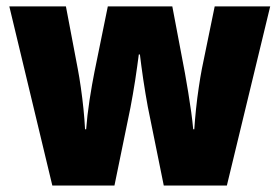

<svg xmlns="http://www.w3.org/2000/svg" viewBox="-20 -573 863 593"><path d="M485.8 0 436.5 -243.2Q433.1 -261.7 429.4 -283.7Q425.8 -305.7 422.4 -327.9Q418.9 -350.1 416.5 -370.1Q414.1 -390.1 412.1 -404.8H408.7Q406.7 -389.2 403.8 -368.4Q400.9 -347.7 397.5 -325Q394 -302.2 390.1 -280.3Q386.2 -258.3 382.8 -240.2L333.5 0H141.6L8.8 -553.2H183.6L220.2 -360.4Q225.1 -335 229.7 -302.5Q234.4 -270 237.8 -236.6Q241.2 -203.1 242.7 -173.8H246.1Q247.6 -193.4 250.2 -216.8Q252.9 -240.2 256.6 -264.4Q260.3 -288.6 264.2 -310.5Q268.1 -332.5 271.5 -349.6L313 -553.2H512.2L551.3 -346.7Q556.2 -319.3 561.3 -288.1Q566.4 -256.8 570.6 -226.8Q574.7 -196.8 576.7 -173.8H580.1Q582 -202.6 585.4 -236.1Q588.9 -269.5 593.8 -302.2Q598.6 -335 603.5 -360.4L643.1 -553.2H814.5L680.7 0Z"/></svg>

Font: Open Sans SemiCondensed ExtraBold
Style: Regular
Weight: 800
Width: 4
Designer: Monotype Design Team
Foundry: Monotype Imaging Inc.
Version: Version 3.000